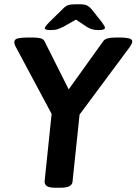

<svg xmlns="http://www.w3.org/2000/svg" viewBox="-20 -878 640 900"><path d="M217 -737Q202 -737 196 -739.5Q190 -742 190 -746Q190 -753 212 -775L273 -835Q286 -849 298.5 -853.5Q311 -858 333 -858H353Q375 -858 386.5 -853Q398 -848 409 -835L456 -776Q472 -755 472 -748Q472 -737 443 -737Q423 -737 410.5 -741Q398 -745 387 -752L336 -786L278 -753Q264 -746 251 -741.5Q238 -737 217 -737ZM240 2Q211 2 200 -5.5Q189 -13 189 -27L222 -344L53 -660Q47 -671 47 -680Q47 -694 63.5 -698Q80 -702 105 -702H137Q156 -702 170 -698.5Q184 -695 189 -684L302 -459L464 -685Q471 -695 486 -698.5Q501 -702 521 -702H548Q566 -702 583 -698.5Q600 -695 600 -683Q600 -676 590 -660L353 -341L320 -27Q318 2 265 2Z"/></svg>

Font: Asap SemiBold
Style: Italic
Weight: 600
Italic angle: -6°
Designer: Pablo Cosgaya
Foundry: Omnibus-Type
Version: Version 3.001; ttfautohint (v1.8.3)